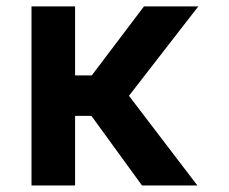

<svg xmlns="http://www.w3.org/2000/svg" viewBox="-20 -565 697 585"><path d="M208.8 -335.2H259.6L418.7 -545.5H584.2L372.9 -273.1L581.3 0H412.6L258.5 -212H208.8V0H76V-545.5H208.8Z"/></svg>

Font: Interop SemBd
Style: Regular
Weight: 600
Designer: Rasmus Andersson, Google, Jang Haemin
Foundry: jhaemin
Version: Version 1.008